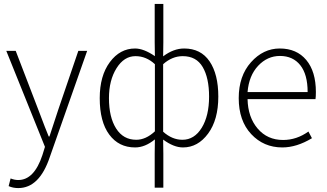

<svg xmlns="http://www.w3.org/2000/svg" viewBox="-20 -739 1667 978"><path d="M73 219Q46 219 24 209L34 170Q54 178 73 178Q154 178 196 51L209 9L12 -480H60L176 -178Q214 -77 228 -44H232Q237 -58 276 -178L379 -480H424L234 60Q181 219 73 219Z M768 217V44L769 -29Q719 12 668 12Q585 12 536.5 -53.5Q488 -119 488 -239Q488 -353 539.5 -422.5Q591 -492 668 -492Q712 -492 769 -453L768 -524V-719H812V-524L811 -452Q864 -492 918 -492Q1003 -492 1047.5 -426.5Q1092 -361 1092 -247Q1092 -129 1040 -58.5Q988 12 912 12Q865 12 811 -28L812 44V217ZM674 -27Q723 -27 769 -70V-412Q725 -453 670 -453Q612 -453 573.5 -391.5Q535 -330 535 -239Q535 -142 571.5 -84.5Q608 -27 674 -27ZM909 -27Q970 -27 1007.5 -88Q1045 -149 1045 -247Q1045 -342 1012.5 -397.5Q980 -453 911 -453Q857 -453 811 -412V-68Q857 -27 909 -27Z M1418 12Q1323 12 1259.5 -56Q1196 -124 1196 -239Q1196 -352 1258.5 -422Q1321 -492 1405 -492Q1491 -492 1540 -433.5Q1589 -375 1589 -270Q1589 -246 1587 -234H1241Q1243 -142 1292.5 -84Q1342 -26 1422 -26Q1491 -26 1551 -69L1569 -35Q1491 12 1418 12ZM1241 -270H1547Q1547 -360 1509.5 -407Q1472 -454 1406 -454Q1342 -454 1295 -404Q1248 -354 1241 -270Z"/></svg>

Font: Toshiba Sans Light
Style: Regular
Weight: 300
Designer: Paul D. Hunt
Foundry: Toshiba Corporation
Version: Version 2.020;PS 2.0;hotconv 1.0.86;makeotf.lib2.5.63406